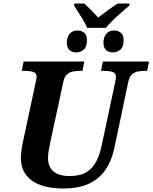

<svg xmlns="http://www.w3.org/2000/svg" viewBox="-20 -1065 870 1095"><path d="M477 -906Q470 -924 456 -947.5Q442 -971 427.5 -994Q413 -1017 402 -1033L405 -1045H461Q477 -1030 500.5 -1006.5Q524 -983 540 -965Q556 -977 575.8 -992Q595.5 -1007 615.8 -1021Q636 -1035 651 -1045H720L717 -1033Q700 -1018 675 -996.5Q650 -975 625.5 -951Q601 -927 583.8 -906ZM415.6 -766Q391 -766 376 -779.8Q361 -793.5 361 -821Q361 -853.2 377 -872.1Q393.1 -891 420.7 -891Q445 -891 460.5 -877.7Q476 -864.5 476 -835.7Q476 -797 457 -781.5Q438 -766 415.6 -766ZM624.6 -766Q600 -766 585 -779.8Q570 -793.5 570 -821Q570 -853.2 586 -872.1Q602.1 -891 629.7 -891Q654 -891 669.5 -877.7Q685 -864.5 685 -835.7Q685 -797 666 -781.5Q647 -766 624.6 -766ZM340.7 10Q224 10 161.5 -35.5Q99 -81 99 -163Q99 -179 102.5 -207Q106 -235 110 -252L183 -593Q186 -607 187.5 -615.2Q189 -623.4 189 -627Q189 -649.1 169 -655Q149 -661 117 -661H104L114.7 -714H461L450 -661H437Q415 -661 395.5 -657Q376 -653 362 -640.5Q348 -628 342 -602L266 -250Q262 -233 258 -208.5Q254 -184 254 -163.3Q254 -113.2 285.5 -87.1Q317 -61 377 -61Q438 -61 474 -83.5Q510 -106 530 -146Q550 -186 560 -236L637 -597Q639 -605 640 -614Q641 -623 641 -627Q641 -649.1 621 -655Q601 -661 569 -661H556L567 -714H830L819 -661H806.4Q785 -661 765.5 -657Q746 -653 732 -640Q718 -627 712 -600L632 -220Q616 -146 580 -94.5Q544 -43 485.1 -16.5Q426.3 10 340.7 10Z"/></svg>

Font: Noto Serif
Style: Italic
Weight: 400
Italic angle: -12°
Designer: Monotype Design Team
Foundry: Monotype Imaging Inc.
Version: Version 2.013